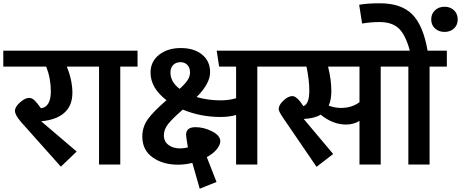

<svg xmlns="http://www.w3.org/2000/svg" viewBox="-40 -1000 2802 1167"><path d="M499 -692V-595H366Q400 -512 400 -436Q400 -358 351 -314.5Q302 -271 210 -263L426 -79L330 13L91 -255Q51 -300 51 -326Q51 -351 82 -378Q113 -405 137 -405Q154 -405 169 -391Q184 -377 209 -342Q269 -350 269 -445Q269 -523 241 -595H-20V-692Z M796 -692V-595H691V0H562V-595H459V-692Z M1629 -692V-595H1524V0H1395V-301Q1352 -289 1301 -289Q1178 -289 1071 -334Q1009 -280 982.5 -247Q956 -214 956 -177Q956 -140 984 -119Q1012 -98 1055 -98Q1078 -98 1102 -104Q1091 -170 1091 -181Q1091 -227 1148 -227Q1200 -227 1249.5 -201.5Q1299 -176 1299 -141Q1299 -120 1278 -93.5Q1257 -67 1217 -45L1276 106L1174 147L1129 -10Q1085 1 1042 1Q950 1 887.5 -43.5Q825 -88 825 -170Q825 -229 859 -276Q893 -323 972 -391Q875 -465 875 -559Q875 -626 927 -667Q979 -708 1059 -708Q1139 -708 1188 -668.5Q1237 -629 1237 -561Q1237 -492 1155 -410Q1226 -390 1300 -390Q1352 -390 1395 -403V-595H1292L1277 -692ZM1057 -622Q1029 -622 1012.5 -605Q996 -588 996 -559Q996 -502 1052 -460Q1087 -492 1101 -514Q1115 -536 1115 -560Q1115 -588 1099 -605Q1083 -622 1057 -622Z M2379 -692V-595H2274V0H2145V-265Q2109 -243 2063 -243Q1983 -243 1909 -303Q1871 -280 1806 -277L1985 -64L1884 14L1684 -279Q1654 -322 1654 -337Q1654 -362 1683 -389Q1712 -416 1737 -416Q1765 -416 1804 -355Q1840 -367 1840 -449Q1840 -513 1823 -595H1589V-692ZM2145 -379V-595H1954Q1974 -515 1974 -447Q1974 -394 1958 -358Q1995 -344 2032 -344Q2099 -344 2145 -379Z M2559 -692H2676V-595H2571V0H2442V-595H2339V-692H2451Q2425 -788 2384 -827Q2343 -866 2267 -866Q2214 -866 2161 -857L2143 -971Q2191 -980 2269 -980Q2398 -980 2465 -913.5Q2532 -847 2559 -692ZM2604 -937.5Q2627 -959 2662 -959Q2697 -959 2719.5 -937.5Q2742 -916 2742 -882Q2742 -848 2719.5 -827Q2697 -806 2662 -806Q2627 -806 2604 -827Q2581 -848 2581 -882Q2581 -916 2604 -937.5Z"/></svg>

Font: FiraGO SemiBold
Style: Regular
Weight: 600
Designer: bBox Type
Foundry: bBox Type GmbH
Version: Version 1.001;PS 001.001;hotconv 1.0.88;makeotf.lib2.5.64775